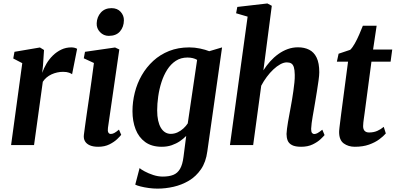

<svg xmlns="http://www.w3.org/2000/svg" viewBox="-20 -837 2284 1108"><path d="M44 0 108.5 -472.5 56.5 -499.5 63.5 -538 210.5 -563 234 -548.5 228 -458 223.5 -416.5Q232.5 -443 248 -469.2Q263.5 -495.5 285.2 -516.8Q307 -538 333.8 -550.8Q360.5 -563.5 391.5 -563.5Q403 -563.5 412.2 -560.8Q421.5 -558 425 -555L396 -408.5Q392 -412.5 378.5 -417.5Q365 -422.5 343.5 -422.5Q327 -422.5 310 -418.8Q293 -415 277.2 -407.8Q261.5 -400.5 248.8 -389.8Q236 -379 227 -365L176.5 0Z M546.5 10Q518 10 498.8 1.8Q479.5 -6.5 470.5 -21.8Q461.5 -37 464 -58.5Q466.5 -79.5 471 -111.2Q475.5 -143 481.2 -183.8Q487 -224.5 494 -271.5Q501 -318.5 508 -369.8Q515 -421 522 -473.5L463.5 -500.5L470.5 -538L644 -563L668.5 -551.5L603 -99.5Q600.5 -81.5 605 -72.8Q609.5 -64 619.5 -64Q629 -64 639.5 -69.5Q650 -75 666.5 -89L679.5 -59Q673.5 -51 656.5 -34.5Q639.5 -18 611.8 -4Q584 10 546.5 10ZM607.5 -630Q578 -630 557.2 -651.8Q536.5 -673.5 538 -703Q539.5 -739.5 562.2 -764.8Q585 -790 623.5 -790Q657 -790 676.2 -768.8Q695.5 -747.5 695 -719.5Q694.5 -681.5 672.5 -655.8Q650.5 -630 607.5 -630Z M1176.5 36Q1168.5 98 1139.8 139.8Q1111 181.5 1070 205.8Q1029 230 982 240.8Q935 251.5 889 251.5Q864.5 251.5 838.8 248Q813 244.5 792 239.2Q771 234 760.5 228.5L785.5 133Q793.5 140.5 814.8 152Q836 163.5 864 172.8Q892 182 919.5 182Q955.5 182 980 172.2Q1004.5 162.5 1019 137.5Q1033.5 112.5 1039 68L1054.5 -52.5Q1039 -36.5 1018 -22.2Q997 -8 971 1Q945 10 913.5 10Q855.5 10 818 -17.2Q780.5 -44.5 762.5 -91Q744.5 -137.5 744.5 -195.5Q744.5 -249 757.8 -302.2Q771 -355.5 798 -402.5Q825 -449.5 864.5 -485.8Q904 -522 956 -542.8Q1008 -563.5 1072.5 -563.5Q1103.5 -563.5 1135 -556.8Q1166.5 -550 1187.5 -541.5L1261.5 -563.5ZM1117.5 -491.5Q1107 -498 1092.5 -501.5Q1078 -505 1062 -505Q1023.5 -505 994.5 -486Q965.5 -467 945 -434.8Q924.5 -402.5 911.8 -362.8Q899 -323 893 -280.5Q887 -238 887 -199.5Q887 -167 892.5 -142Q898 -117 908.2 -99.8Q918.5 -82.5 933 -73.5Q947.5 -64.5 965.5 -64.5Q986 -64.5 1004.8 -73.2Q1023.5 -82 1038.5 -95.8Q1053.5 -109.5 1063.5 -125Z M1717.5 10Q1683.5 10 1665 0.2Q1646.5 -9.5 1640 -26.2Q1633.5 -43 1633.5 -64Q1634 -76.5 1636.2 -94.2Q1638.5 -112 1642 -133Q1645.5 -154 1649.8 -176Q1654 -198 1657.5 -218Q1661.5 -239 1665.5 -263Q1669.5 -287 1673 -312Q1676.5 -337 1679 -360.8Q1681.5 -384.5 1681 -405.5Q1680.5 -433.5 1675.8 -449Q1671 -464.5 1661 -470.8Q1651 -477 1635 -477Q1617.5 -477 1597.5 -466Q1577.5 -455 1557.5 -436.2Q1537.5 -417.5 1519.5 -393.2Q1501.5 -369 1487.5 -342.5L1441 0H1307L1409 -741L1342.5 -760.5L1349.5 -797L1523 -817L1548.5 -803.5L1500 -431Q1517.5 -458.5 1539.2 -482.8Q1561 -507 1586.5 -525.2Q1612 -543.5 1640.5 -553.8Q1669 -564 1699.5 -564Q1736.5 -564 1764.2 -550Q1792 -536 1807.2 -504.5Q1822.5 -473 1822.5 -420Q1822.5 -402.5 1818.2 -371.8Q1814 -341 1808.5 -307.5Q1803 -274 1798.5 -246.5Q1795.5 -228 1791.8 -207Q1788 -186 1784.5 -165.5Q1781 -145 1778.5 -126.5Q1776 -108 1775.5 -93Q1775.5 -75.5 1781 -69.5Q1786.5 -63.5 1793 -63.5Q1802.5 -63.5 1812.5 -69Q1822.5 -74.5 1840 -88.5L1853 -57.5Q1847.5 -50.5 1830.2 -34Q1813 -17.5 1784.8 -3.8Q1756.5 10 1717.5 10Z M2084 -183.5Q2081.5 -166.5 2079.8 -153.5Q2078 -140.5 2076.8 -130Q2075.5 -119.5 2075.5 -109Q2075.5 -91 2084.2 -81.8Q2093 -72.5 2110 -72.5Q2136 -72.5 2156.8 -81.5Q2177.5 -90.5 2194.5 -105L2206.5 -67Q2193 -51 2168.8 -33Q2144.5 -15 2109.5 -2.5Q2074.5 10 2027.5 10Q1990.5 10 1963.8 -9.2Q1937 -28.5 1937 -75.5Q1937 -79.5 1937.5 -85.5Q1938 -91.5 1939.2 -102.5Q1940.5 -113.5 1942.8 -131.8Q1945 -150 1948.5 -177.5L1988.5 -481H1924L1934 -527L2001 -549.5Q2014 -562 2027.5 -586Q2041 -610 2053 -637.8Q2065 -665.5 2074 -688.5H2153.5L2133 -551H2243.5L2234 -481H2123.5Z"/></svg>

Font: Merriweather 28pt
Style: Bold Italic
Weight: 700
Italic angle: -7.8°
Version: Version 2.101